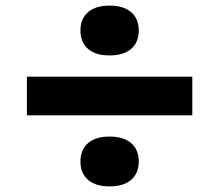

<svg xmlns="http://www.w3.org/2000/svg" viewBox="-20 -696 790 692"><path d="M76.9 -419.7H673.1V-280.3H76.9ZM269.9 -114Q269.9 -156.6 297.4 -180.2Q324.8 -203.8 375 -203.8Q425.2 -203.8 452.6 -180.2Q480.1 -156.6 480.1 -114Q480.1 -71.4 452.6 -47.8Q425.2 -24.2 375 -24.2Q324.8 -24.2 297.4 -47.8Q269.9 -71.4 269.9 -114ZM269.9 -586Q269.9 -628.6 297.4 -652.2Q324.8 -675.8 375 -675.8Q425.2 -675.8 452.6 -652.2Q480.1 -628.6 480.1 -586Q480.1 -543.4 452.6 -519.8Q425.2 -496.2 375 -496.2Q324.8 -496.2 297.4 -519.8Q269.9 -543.4 269.9 -586Z"/></svg>

Font: Martian Mono VF sWd Rg
Style: Regular
Weight: 400
Width: 6
Monospace: yes
Designer: Roman Shamin
Foundry: Evil Martians
Version: Version 1.100